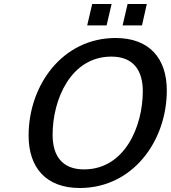

<svg xmlns="http://www.w3.org/2000/svg" viewBox="-20 -927 854 960"><path d="M690 -800 714 -907H618L593 -800ZM513 -800 538 -907H441L416 -800ZM814 -475C814 -635 727 -737 558 -737C293 -737 123 -502 123 -249C123 -89 210 13 379 13C644 13 814 -222 814 -475ZM400 -80C290 -80 243 -149 243 -253C243 -430 334 -644 537 -644C647 -644 694 -575 694 -471C694 -294 603 -80 400 -80Z"/></svg>

Font: Perun Medium Italic
Style: Regular
Weight: 500
Italic angle: -12°
Foundry: Copyright (c) Stefan Peev, Context Ltd, 2016
Version: Version 1.026